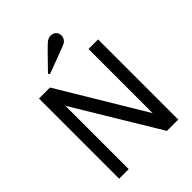

<svg xmlns="http://www.w3.org/2000/svg" viewBox="-265 -1097 1233 1233"><g transform="rotate(-45 351.5 -480.5)"><path d="M81 0ZM618 0H515L168 -575V0H81V-728H181L531 -145V-728H618ZM378 -944Q398 -961 419 -961Q442 -961 456 -947Q470 -933 470 -913Q470 -897 461 -883Q452 -869 435 -862Q430 -859 381.5 -841Q333 -823 288 -806L242 -789L234 -799Q359 -929 378 -944Z"/></g></svg>

Font: Myanmar Chatu
Style: Regular
Weight: 400
Designer: Danh Hong
Foundry: Google Inc.
Version: Version 2.00 November 20, 2015